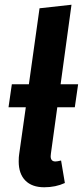

<svg xmlns="http://www.w3.org/2000/svg" viewBox="-20 -776 350 811"><path d="M195 -127 194 -116Q194 -94 214 -94Q222 -94 238 -98L254 -3Q215 15 167 15Q115 15 87 -13.5Q59 -42 59 -94Q59 -114 61 -125L89 -323H16L30 -420H102L147 -741L282 -756L236 -420H310L296 -323H222Z"/></svg>

Font: Fira Sans Condensed SemiBold
Style: Italic
Weight: 600
Width: 3
Italic angle: -8°
Designer: bBox Type GmbH & Carrois Corporate GbR & Edenspiekermann AG
Foundry: bBox Type GmbH & Carrois Corporate GbR & Edenspiekermann AG
Version: Version 4.301